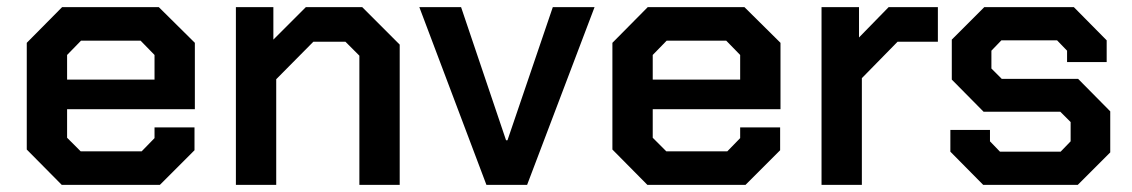

<svg xmlns="http://www.w3.org/2000/svg" viewBox="-20 -518 3171 538"><path d="M55 -99V-398L154 -498H425L526 -398V-212H168V-132L206 -94H377L413 -131V-161H525V-97L428 0H153ZM413 -295V-364L374 -404H207L168 -364V-295Z M641 -498H746V-407L837 -498H995L1100 -393V0H987V-362L948 -401H858L754 -296V0H641Z M1155 -498H1272L1398 -125H1402L1529 -498H1646L1457 0H1343Z M1696 -99V-398L1795 -498H2066L2167 -398V-212H1809V-132L1847 -94H2018L2054 -131V-161H2166V-97L2069 0H1794ZM2054 -295V-364L2015 -404H1848L1809 -364V-295Z M2282 -498H2387V-413L2470 -498H2608V-401H2495L2395 -299V0H2282Z M2643 -93V-154H2754V-122L2782 -93H2952L2980 -122V-176L2951 -205H2736L2647 -295V-407L2738 -498H2989L3081 -405V-344H2970V-376L2942 -405H2786L2758 -376V-326L2787 -297H3001L3091 -206V-91L3000 0H2735Z"/></svg>

Font: Chakra Petch SemiBold
Style: Regular
Weight: 600
Designer: Katatrad Aksorn Co.,Ltd.
Foundry: Cadson Demak Co.,Ltd.
Version: Version 1.000; ttfautohint (v1.6)